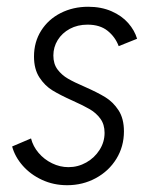

<svg xmlns="http://www.w3.org/2000/svg" viewBox="-20 -543 459 571"><path d="M16.1 -107.4 72.3 -131.3Q78.1 -107.9 94.7 -88.4Q111.3 -68.8 134.8 -57.4Q158.2 -45.9 183.6 -45.9Q211.9 -45.9 236.6 -59.8Q261.2 -73.7 276.1 -97.2Q291 -120.6 291 -147.9Q291 -172.9 278.6 -189.9Q266.1 -207 247.3 -218Q228.5 -229 196.8 -243.2Q158.7 -260.3 136 -274.2Q113.3 -288.1 97.2 -312.7Q81.1 -337.4 81.1 -375Q81.1 -418 102.3 -451.7Q123.5 -485.4 160.4 -504.2Q197.3 -522.9 242.2 -522.9Q281.2 -522.9 311.8 -509.5Q342.3 -496.1 361.3 -474.4Q380.4 -452.6 387.7 -427.7L333 -405.8Q322.8 -433.1 300 -451.4Q277.3 -469.7 240.2 -469.7Q210.9 -469.7 187.7 -457.3Q164.6 -444.8 151.6 -423.8Q138.7 -402.8 138.7 -377.9Q138.7 -353 151.1 -336.4Q163.6 -319.8 182.1 -309.1Q200.7 -298.3 232.4 -284.7Q270 -268.1 293.2 -253.9Q316.4 -239.7 332.5 -215.1Q348.6 -190.4 348.6 -152.3Q348.6 -107.4 326.2 -70.8Q303.7 -34.2 264.9 -13.2Q226.1 7.8 179.7 7.8Q139.2 7.8 105 -8.1Q70.8 -23.9 47.6 -50.3Q24.4 -76.7 16.1 -107.4Z"/></svg>

Font: Reddit Sans Vanilla Light
Style: Italic
Weight: 300
Italic angle: -11.25°
Designer: Stephen Hutchings
Version: Version 1.013